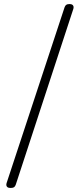

<svg xmlns="http://www.w3.org/2000/svg" viewBox="-20 -793 391 937"><path d="M29 124H35C46 124 53 120 57 108L338 -750C342 -764 335 -773 321 -773H317C306 -773 299 -769 295 -757L12 101C8 115 15 124 29 124Z"/></svg>

Font: 寒蝉锦书宋
Style: Regular
Weight: 400
Designer: 寒蝉锦书宋{Warren} 思源宋体{Ryoko NISHIZUKA 西塚涼子 (kana & ideographs); Frank Grießhammer (Latin, Greek & Cyrillic); Wenlong ZHANG 
Foundry: Adobe & ChillType
Version: Version 2.000;Glyphs 3.1.1 (3135)